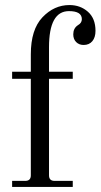

<svg xmlns="http://www.w3.org/2000/svg" viewBox="-20 -740 398 760"><path d="M28 0V-24H80Q102 -24 102 -46V-428H28V-456H102V-525Q102 -623 148 -671.5Q194 -720 255 -720Q298 -720 328 -693.5Q358 -667 358 -618Q358 -592 345.5 -577Q333 -562 311 -562Q293 -562 281.5 -573.5Q270 -585 270 -604Q270 -628 288 -640Q304 -649 304 -664Q304 -696 253 -696Q174 -696 174 -553V-456H268V-428H174V-46Q174 -24 196 -24H268V0Z"/></svg>

Font: Old Standard TT
Style: Regular
Weight: 400
Designer: Alexey Kryukov <alexios@thessalonica.org.ru>
Version: Version 1.0